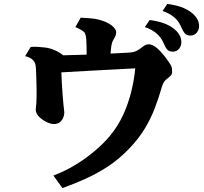

<svg xmlns="http://www.w3.org/2000/svg" viewBox="-20 -894 1040 978"><path d="M832 -874Q871.1 -869.1 901.4 -858.6Q931.6 -848.1 955.1 -830.1Q971.7 -817.4 982.9 -800Q994.1 -782.7 994.1 -759.8Q994.1 -742.7 982.2 -727.8Q970.2 -712.9 950.2 -712.9Q931.2 -712.9 921.9 -723.4Q912.6 -733.9 902.8 -756.8Q890.6 -787.1 865.5 -807.4Q840.3 -827.6 808.1 -837.9ZM136.2 -654.8Q154.3 -656.2 173.1 -655.3Q191.9 -654.3 208.3 -652.1Q224.6 -649.9 234.9 -647Q253.9 -641.6 271.7 -632.3Q289.6 -623 301.8 -612.3Q332 -613.3 362.1 -614Q392.1 -614.7 421.4 -615.7Q421.4 -637.2 420.9 -654.3Q420.4 -671.4 419.9 -685.1Q419.4 -700.2 416.7 -712.6Q414.1 -725.1 408.2 -731Q403.3 -735.4 391.4 -742.7Q379.4 -750 363.8 -755.9L391.1 -804.2Q422.9 -802.2 445.6 -800.3Q468.3 -798.3 486.8 -793Q527.3 -781.7 549.6 -763.9Q571.8 -746.1 571.8 -729Q571.8 -712.9 560.1 -695.8Q556.6 -690.9 553.5 -683.6Q550.3 -676.3 547.9 -664.1Q546.4 -656.7 545.2 -646.7Q543.9 -636.7 543 -621.1Q567.4 -622.1 590.8 -623.5Q614.3 -625 636.2 -626Q663.1 -627.4 678.7 -636.5Q694.3 -645.5 707 -655.8Q716.3 -663.6 724.6 -666.3Q732.9 -668.9 742.2 -668Q750.5 -667.5 760.3 -662.1Q770 -656.7 778.8 -649.9Q786.1 -644 796.1 -633.5Q806.2 -623 816.2 -610.4Q826.2 -597.7 835 -585.2Q843.8 -572.8 849.1 -564Q854.5 -554.7 855.7 -546.1Q856.9 -537.6 856.9 -526.9Q856.9 -516.1 848.6 -507.8Q840.3 -499.5 833 -494.1Q821.8 -486.3 815.2 -476.1Q808.6 -465.8 804.2 -450.2Q788.1 -394 767.6 -340.8Q747.1 -287.6 716.3 -237.1Q685.5 -186.5 639.2 -138.2Q586.9 -83.5 529.8 -46.1Q472.7 -8.8 414.1 17.3Q355.5 43.5 297.9 64L252 0Q307.6 -20.5 360.6 -52.2Q413.6 -84 459.7 -122.6Q505.9 -161.1 540 -202.1Q580.1 -250 606.7 -307.6Q633.3 -365.2 648.4 -426.3Q663.6 -487.3 668.9 -545.9Q624 -543.5 563.5 -540.3Q502.9 -537.1 433.6 -533.4Q364.3 -529.8 292.5 -525.4Q293.5 -501.5 294.9 -472.9Q296.4 -444.3 298.6 -415.8Q300.8 -387.2 303 -363.5Q305.2 -339.8 307.1 -326.2Q308.6 -313 303.5 -298.1Q298.3 -283.2 286.1 -272.7Q273.9 -262.2 254.9 -262.2Q240.2 -262.2 225.3 -268.6Q210.4 -274.9 198.2 -283.4Q186 -292 179.2 -298.8Q162.1 -315.9 162.1 -335.9Q162.1 -341.3 163.3 -350.8Q164.6 -360.4 165 -367.2Q166 -377 166.3 -397.5Q166.5 -418 166.3 -444.1Q166 -470.2 165 -496.6Q164.1 -522.9 163.1 -543.9Q162.6 -559.1 159.2 -569.8Q155.8 -580.6 148.9 -586.9Q142.6 -593.8 133.1 -599.1Q123.5 -604.5 107.9 -607.9ZM742.2 -792Q781.2 -787.1 811.5 -776.6Q841.8 -766.1 865.2 -748Q881.8 -735.4 892.8 -718Q903.8 -700.7 903.8 -678.2Q903.8 -660.6 892.1 -645.8Q880.4 -630.9 859.9 -630.9Q841.3 -630.9 832 -641.4Q822.8 -651.9 813 -674.8Q800.3 -705.1 775.4 -725.3Q750.5 -745.6 717.8 -755.9Z"/></svg>

Font: BIZ UDMincho
Style: Bold
Weight: 700
Monospace: yes
Designer: TypeBank Co., Ltd.
Foundry: Morisawa Inc.
Version: Version 1.06